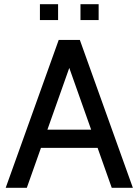

<svg xmlns="http://www.w3.org/2000/svg" viewBox="-20 -889 656 909"><path d="M458 -189H158V-275H458ZM294 -607H322L107 0H7L258 -700H358L609 0H509ZM169 -794V-869H255V-794ZM361 -794V-869H447V-794Z"/></svg>

Font: Cabin Resolve
Style: Regular-Resolve
Weight: 400
Designer: Pablo Impallari
Foundry: Pablo Impallari. http://www.impallari.com Igino Marini. http://www.ikern.com
Version: Version 3.001